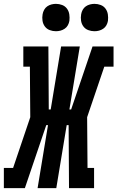

<svg xmlns="http://www.w3.org/2000/svg" viewBox="-50 -976 609 996"><path d="M-30 0V-105H18L107 -368L105 -630H71V-735H201L203 -408H213L267 -735H364L310 -408H319L430 -735H539V-630H491L402 -368L404 -105H438V0H308L306 -327H296L242 0H145L199 -327H190L79 0ZM440 -814Q423 -814 407.5 -820Q392 -826 382.5 -839Q373 -852 370.5 -868.5Q368 -885 371 -902Q373 -914 379 -925Q385 -936 395 -943Q405 -950 417 -953Q429 -956 440 -956Q457 -956 472.5 -950Q488 -944 497.5 -931Q507 -918 509.5 -901.5Q512 -885 510 -868Q508 -856 502 -845Q496 -834 485.5 -827Q475 -820 463.5 -817Q452 -814 440 -814ZM240 -814Q223 -814 207.5 -820Q192 -826 182.5 -839Q173 -852 170.5 -868.5Q168 -885 171 -902Q173 -914 179 -925Q185 -936 195 -943Q205 -950 217 -953Q229 -956 240 -956Q257 -956 272.5 -950Q288 -944 297.5 -931Q307 -918 309.5 -901.5Q312 -885 310 -868Q308 -856 302 -845Q296 -834 285.5 -827Q275 -820 263.5 -817Q252 -814 240 -814Z"/></svg>

Font: Iosevka Slab Extrabold
Style: Italic
Weight: 800
Italic angle: -9°
Monospace: yes
Designer: Belleve Invis
Foundry: Belleve Invis
Version: Version 11.1.0; ttfautohint (v1.8.3)